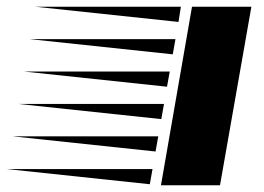

<svg xmlns="http://www.w3.org/2000/svg" viewBox="-273 -549 782 569"><path d="M204 0 296 -529H472L379 0ZM171 -3 -253 -48H179ZM205 -196 -219 -241H213ZM222 -292 -202 -337H230ZM239 -388 -185 -433H247ZM256 -484 -168 -529H263ZM188 -100 -236 -145H196Z"/></svg>

Font: Faster One
Style: Regular
Weight: 400
Designer: Eduardo Rodriguez Tunni
Foundry: Eduardo Rodriguez Tunni
Version: Version 1.002